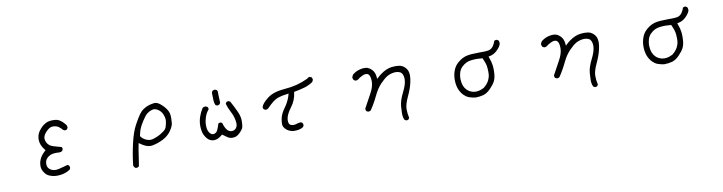

<svg xmlns="http://www.w3.org/2000/svg" viewBox="-24 -1211 7548 2004"><g transform="rotate(-10 3750.0 -209.5)"><path d="M670.4 -420.4Q670.4 -440.9 656.7 -454.6Q608.9 -515.6 553.7 -519Q542.5 -520 532.7 -520Q490.2 -520 462.9 -507.3Q428.7 -491.2 403.8 -464.4Q378.9 -437.5 366.9 -414.3Q355 -391.1 352.1 -358.9Q351.6 -352.1 351.6 -344.2Q351.6 -287.6 397.9 -231L402.8 -224.6Q389.6 -212.4 382.8 -205.6Q356 -179.2 343.3 -154.3Q322.3 -113.8 322.3 -72.8Q322.3 -53.7 327.1 -37.1Q334.5 -11.7 354 11.2Q373 34.2 402.8 44.9Q438 58.6 479.5 58.6Q554.7 58.6 615.7 19.5L623.5 3.4Q624 1.5 624 -2.4Q624 -6.3 622.3 -12.7Q620.6 -19 616.2 -25.9L601.6 -33.2Q556.2 -20 509.8 -8.8Q488.3 -3.9 470.2 -3.9Q445.3 -3.9 426.8 -13.7Q394 -30.8 387.2 -61.5Q385.3 -72.3 385.3 -82.5Q385.3 -101.1 392.6 -118.7Q404.8 -145.5 437.5 -163.6Q463.9 -178.2 511.7 -178.2Q522.5 -178.2 534.7 -177.2Q537.6 -176.8 540.5 -176.8Q558.6 -176.8 572.8 -186.5L580.6 -202.6Q581.1 -204.6 581.1 -208.3Q581.1 -211.9 579.6 -217.5Q578.1 -223.1 574.2 -228Q529.3 -241.2 495.6 -250Q442.4 -263.7 422.9 -306.6Q416.5 -320.8 413.6 -337.4Q413.1 -342.3 413.1 -346.7Q413.1 -380.9 452.1 -419.9Q484.4 -452.6 513.7 -454.6Q518.6 -455.1 522.9 -455.1Q556.2 -455.1 581.1 -438.5Q599.6 -426.3 619.6 -402.3L636.2 -394Q638.2 -393.6 640.6 -393.6Q643.1 -393.6 647 -394.5Q655.3 -395.5 662.1 -400.9L670.4 -417.5Q670.4 -418.9 670.4 -420.4Z M1310.5 121.6Q1311.5 121.6 1313 121.6Q1324.7 117.7 1334 109.4Q1343.8 55.2 1351.3 -2.9Q1358.9 -61 1370.6 -117.2L1373.5 -129.9L1383.8 -122.1Q1442.4 -78.1 1491.7 -78.1Q1501.5 -78.1 1511.2 -80.1Q1570.3 -90.8 1626.5 -119.6Q1681.6 -147.9 1713.9 -194.1Q1746.1 -240.2 1750 -272.9Q1752.9 -296.4 1752.9 -323.2Q1752.9 -346.2 1752 -354.5Q1751 -362.8 1750.2 -367.7Q1749.5 -372.6 1748.3 -377.4Q1747.1 -382.3 1745.4 -387Q1743.7 -391.6 1741.7 -396.2Q1739.7 -400.9 1737.8 -405.3Q1728.5 -423.8 1711.4 -444.8Q1692.4 -467.8 1667.5 -487.8Q1636.7 -512.2 1610.4 -512.2Q1607.4 -512.2 1604.5 -511.7Q1555.7 -506.3 1517.6 -488.3Q1484.4 -472.7 1462.9 -451.2Q1451.2 -439.5 1440.9 -424.8Q1418 -393.1 1379.9 -323.7Q1341.8 -254.9 1315.4 -139.2Q1288.6 -23.9 1275.9 91.8Q1280.3 106 1290.5 117.2Q1299.3 121.6 1310.5 121.6ZM1645.5 -203.1Q1645.5 -203.1 1645.5 -203.1ZM1500 -141.1Q1477.5 -141.1 1454.6 -151.9Q1418.9 -168.5 1401.4 -195.8L1399.4 -198.2Q1406.2 -233.4 1416.5 -264.6Q1427.2 -296.4 1460.9 -349.1Q1494.6 -402.3 1518.3 -420.2Q1542 -438 1569.8 -446.3Q1578.6 -449.2 1587.9 -449.2Q1609.9 -449.2 1633.3 -434.1Q1666 -413.6 1681.6 -375Q1693.8 -344.2 1693.8 -319.3Q1693.8 -305.7 1688.5 -279.8Q1686 -265.6 1681.6 -251.5Q1673.3 -221.2 1645.5 -203.1Q1622.6 -186 1596.7 -172.1Q1570.8 -158.2 1533.2 -146.5Q1516.6 -141.1 1500 -141.1Z M2217.3 -510.3Q2219.2 -475.6 2219.2 -441.9Q2219.2 -408.2 2231.4 -381.3Q2240.2 -374.5 2252 -372.6Q2265.1 -374.5 2275.9 -381.8L2283.7 -397.5L2279.8 -502.9Q2280.3 -506.3 2280.3 -508.5Q2280.3 -510.7 2280 -513.4Q2279.8 -516.1 2278.8 -519.5Q2277.3 -526.4 2272.9 -531.2L2256.3 -539.6Q2254.4 -540 2252.4 -540Q2237.3 -540 2226.6 -532.2Q2219.2 -522.5 2217.3 -510.3ZM2347.2 -14.2Q2349.1 -14.2 2352.8 -14.2Q2356.4 -14.2 2362.3 -14.6Q2368.2 -15.1 2375 -16.8Q2381.8 -18.6 2388.2 -21.2Q2394.5 -23.9 2400.9 -27.8Q2414.1 -35.6 2427.7 -49.3Q2462.4 -84 2467.3 -105.5Q2473.1 -128.9 2473.1 -174.3Q2473.1 -219.7 2446.5 -276.9Q2419.9 -334 2389.6 -389.2L2373.5 -397Q2371.6 -397.5 2369.1 -397.5Q2366.7 -397.5 2362.8 -396.5Q2354.5 -395.5 2347.7 -390.1L2339.8 -375Q2353 -327.1 2377.2 -282.7Q2401.4 -238.3 2410.6 -188Q2414.1 -169.4 2414.1 -154.3Q2414.1 -127 2402.8 -110.4Q2385.3 -83.5 2353 -83.5Q2320.8 -83.5 2298.8 -114.7Q2279.3 -142.6 2269 -184.6L2253.9 -191.9Q2252 -192.4 2250 -192.4Q2236.8 -192.4 2228 -185.5Q2214.4 -142.1 2203.6 -119.1Q2191.4 -92.8 2165.5 -86.9Q2161.1 -85.9 2156.7 -85.9Q2135.7 -85.9 2119.6 -107.4Q2101.1 -130.9 2098.1 -169.4Q2097.2 -180.7 2097.2 -191.4Q2097.2 -216.3 2102.1 -239.3Q2109.4 -271 2119.4 -295.9Q2129.4 -320.8 2153.8 -350.1Q2154.3 -351.6 2154.3 -352.5Q2154.3 -366.2 2147 -375L2130.4 -383.8Q2126 -384.3 2122.6 -384.3Q2105.5 -384.3 2094.2 -374.5Q2069.8 -336.4 2054.7 -293.9Q2037.1 -245.1 2037.1 -193.4Q2037.1 -157.7 2044.9 -126Q2054.7 -88.9 2082.5 -55.7Q2109.4 -23.9 2150.9 -22Q2152.3 -22 2154.3 -22Q2194.3 -22 2240.7 -61L2245.6 -65.4Q2275.4 -43.9 2298.3 -28.3Q2319.8 -14.2 2346.7 -14.2Z M2881.3 -69.3Q2881.3 -60.5 2882.3 -53.2Q2885.7 -29.3 2912.1 -4.9Q2938.5 19.5 2982.4 26.9Q2991.2 27.3 3000 27.3Q3022.5 27.3 3042.5 23.9Q3068.8 19.5 3092.3 3.9L3100.1 -12.2Q3100.6 -14.2 3100.6 -15.6Q3100.6 -29.8 3092.8 -40.5L3077.1 -49.3Q3050.3 -46.9 3027.8 -39.6Q3014.2 -34.7 3000.5 -34.7Q2986.8 -34.7 2973.6 -39.1Q2965.3 -41.5 2959.5 -47.4Q2946.8 -60.5 2946.8 -88.9Q2946.8 -95.7 2947.3 -103Q2952.1 -152.3 3003.9 -220.7Q3053.7 -285.6 3063 -367.2L3064 -373.5Q3124 -384.3 3174.6 -398.4Q3225.1 -412.6 3268.1 -442.4L3277.8 -462.4Q3278.3 -464.4 3278.3 -468.3Q3278.3 -472.2 3276.6 -478.3Q3274.9 -484.4 3271 -490.7L3254.4 -498.5Q3252.4 -499 3248.5 -499Q3244.6 -499 3239 -497.3Q3233.4 -495.6 3228.5 -491.7L3226.1 -486.8L3223.1 -485.8Q3106.4 -430.2 2977.1 -421.4Q2851.6 -412.6 2787.1 -361.8Q2722.7 -311 2713.4 -276.9Q2712.9 -274.4 2712.9 -272.5Q2712.9 -258.8 2720.2 -250L2736.8 -241.7Q2738.8 -241.2 2740.2 -241.2Q2754.9 -241.2 2766.1 -249.5Q2807.1 -292 2839.8 -316.4Q2867.7 -336.4 2890.1 -343.8Q2936.5 -358.9 2992.2 -364.7L3004.4 -366.2Q2997.1 -340.3 2992.2 -327.1Q2987.3 -314 2981.4 -301.3Q2975.6 -288.6 2968.8 -275.9Q2955.6 -251 2938.5 -227.5Q2897.5 -171.4 2888.2 -125.5Q2881.3 -91.8 2881.3 -69.3Z M4199.2 100.6Q4188.5 53.2 4188.5 7.3Q4188.5 -41 4225.1 -119.1Q4261.7 -197.3 4274.9 -257.8Q4284.7 -299.8 4284.7 -332Q4284.7 -345.7 4282.7 -357.4Q4277.3 -395.5 4249.5 -421.9Q4221.7 -448.2 4188.5 -452.1Q4170.9 -454.6 4152.1 -454.6Q4133.3 -454.6 4113.3 -452.1Q4054.2 -445.8 3993.2 -400.9Q3973.1 -386.2 3954.1 -368.2L3941.4 -356L3939.9 -373.5Q3936 -426.8 3906.2 -457Q3876 -487.3 3844.7 -490.7Q3836.9 -491.7 3828.1 -491.7Q3802.7 -491.7 3773.4 -483.4Q3734.9 -472.2 3703.1 -446.3Q3691.4 -432.6 3688 -414.6Q3689.9 -398.9 3698.7 -386.2L3715.3 -378.4Q3717.3 -377.9 3721.4 -377.9Q3725.6 -377.9 3732.2 -379.6Q3738.8 -381.3 3745.6 -386.2Q3756.8 -398.9 3794.4 -416.5Q3816.4 -427.2 3832 -427.2Q3850.6 -427.2 3861.8 -416Q3870.6 -407.2 3875.5 -389.6Q3881.3 -370.6 3881.3 -340.3Q3881.3 -284.2 3841.6 -213.1Q3801.8 -142.1 3765.1 -72.8Q3764.6 -70.8 3764.6 -68.1Q3764.6 -65.4 3765.6 -61.5Q3766.6 -52.7 3772 -44.4L3788.6 -36.6Q3790.5 -36.1 3792 -36.1Q3806.6 -36.1 3817.4 -43.9Q3863.3 -111.3 3898.4 -185.5Q3933.6 -259.8 3977.5 -304.7Q4021 -349.6 4052.2 -367.7Q4084 -385.7 4122.1 -391.1Q4132.3 -392.6 4142.6 -392.6Q4168.5 -392.6 4189 -382.3Q4219.7 -367.7 4223.1 -311Q4223.1 -307.6 4223.1 -303.7Q4223.1 -251.5 4182.6 -171.9Q4142.1 -92.3 4137.2 -31.2Q4133.8 13.7 4133.8 42.5Q4133.8 54.2 4134.3 63Q4136.2 91.8 4149.4 114.7L4165.5 122.6Q4167.5 123 4168.9 123Q4182.6 123 4191.4 115.7Z M4953.1 -48.3Q4942.9 -46.9 4935.1 -46.9Q4911.6 -46.9 4893.1 -53.2Q4862.3 -63 4839.4 -85.9Q4801.3 -124 4797.4 -194.8Q4796.9 -201.2 4796.9 -210Q4796.9 -236.8 4804.7 -265.6Q4814 -302.2 4838.6 -326.9Q4863.3 -351.6 4890.1 -363.8Q4927.7 -381.3 5000.5 -381.3Q5027.8 -381.3 5061 -377.9Q5075.2 -347.7 5084.2 -321.5Q5093.3 -295.4 5095.2 -265.1Q5096.7 -245.6 5096.7 -230.7Q5096.7 -215.8 5096.2 -205.6Q5095.7 -195.3 5093.8 -184.6Q5089.4 -162.6 5077.6 -138.2Q5060.5 -103 5019 -70.3Q4985.8 -52.7 4953.1 -48.3ZM5073.7 -442.9H5038.6Q4997.6 -442.9 4955.1 -439.9Q4903.3 -436 4869.6 -420.9Q4835.4 -406.2 4801.8 -375.5Q4769 -345.7 4752.9 -300.5Q4736.8 -255.4 4736.8 -207Q4736.8 -99.6 4799.3 -36.6Q4823.2 -13.2 4850.6 -2.9Q4883.8 9.3 4919.4 13.2Q4964.8 13.2 5004.4 2Q5043.5 -9.3 5082.3 -49.6Q5121.1 -89.8 5136 -120.8Q5150.9 -151.9 5154.3 -191.9Q5156.2 -216.3 5156.2 -234.4Q5156.2 -252.4 5155.3 -264.6Q5154.3 -276.9 5153.3 -286.6Q5150.9 -306.6 5145.3 -327.4Q5139.6 -348.1 5126.5 -384.8L5136.2 -386.2Q5182.6 -393.6 5218.8 -428.7Q5254.9 -463.9 5264.2 -493.2Q5265.1 -498.5 5265.1 -504.4Q5265.1 -521 5256.8 -533.7L5240.7 -541.5Q5238.8 -542 5237.3 -542Q5223.6 -542 5213.4 -535.2Q5205.1 -505.9 5187.5 -481.4Q5168 -454.6 5138.7 -447.8Q5115.2 -442.9 5073.7 -442.9Z M6199.2 100.6Q6188.5 53.2 6188.5 7.3Q6188.5 -41 6225.1 -119.1Q6261.7 -197.3 6274.9 -257.8Q6284.7 -299.8 6284.7 -332Q6284.7 -345.7 6282.7 -357.4Q6277.3 -395.5 6249.5 -421.9Q6221.7 -448.2 6188.5 -452.1Q6170.9 -454.6 6152.1 -454.6Q6133.3 -454.6 6113.3 -452.1Q6054.2 -445.8 5993.2 -400.9Q5973.1 -386.2 5954.1 -368.2L5941.4 -356L5939.9 -373.5Q5936 -426.8 5906.2 -457Q5876 -487.3 5844.7 -490.7Q5836.9 -491.7 5828.1 -491.7Q5802.7 -491.7 5773.4 -483.4Q5734.9 -472.2 5703.1 -446.3Q5691.4 -432.6 5688 -414.6Q5689.9 -398.9 5698.7 -386.2L5715.3 -378.4Q5717.3 -377.9 5721.4 -377.9Q5725.6 -377.9 5732.2 -379.6Q5738.8 -381.3 5745.6 -386.2Q5756.8 -398.9 5794.4 -416.5Q5816.4 -427.2 5832 -427.2Q5850.6 -427.2 5861.8 -416Q5870.6 -407.2 5875.5 -389.6Q5881.3 -370.6 5881.3 -340.3Q5881.3 -284.2 5841.6 -213.1Q5801.8 -142.1 5765.1 -72.8Q5764.6 -70.8 5764.6 -68.1Q5764.6 -65.4 5765.6 -61.5Q5766.6 -52.7 5772 -44.4L5788.6 -36.6Q5790.5 -36.1 5792 -36.1Q5806.6 -36.1 5817.4 -43.9Q5863.3 -111.3 5898.4 -185.5Q5933.6 -259.8 5977.5 -304.7Q6021 -349.6 6052.2 -367.7Q6084 -385.7 6122.1 -391.1Q6132.3 -392.6 6142.6 -392.6Q6168.5 -392.6 6189 -382.3Q6219.7 -367.7 6223.1 -311Q6223.1 -307.6 6223.1 -303.7Q6223.1 -251.5 6182.6 -171.9Q6142.1 -92.3 6137.2 -31.2Q6133.8 13.7 6133.8 42.5Q6133.8 54.2 6134.3 63Q6136.2 91.8 6149.4 114.7L6165.5 122.6Q6167.5 123 6168.9 123Q6182.6 123 6191.4 115.7Z M6953.1 -48.3Q6942.9 -46.9 6935.1 -46.9Q6911.6 -46.9 6893.1 -53.2Q6862.3 -63 6839.4 -85.9Q6801.3 -124 6797.4 -194.8Q6796.9 -201.2 6796.9 -210Q6796.9 -236.8 6804.7 -265.6Q6814 -302.2 6838.6 -326.9Q6863.3 -351.6 6890.1 -363.8Q6927.7 -381.3 7000.5 -381.3Q7027.8 -381.3 7061 -377.9Q7075.2 -347.7 7084.2 -321.5Q7093.3 -295.4 7095.2 -265.1Q7096.7 -245.6 7096.7 -230.7Q7096.7 -215.8 7096.2 -205.6Q7095.7 -195.3 7093.8 -184.6Q7089.4 -162.6 7077.6 -138.2Q7060.5 -103 7019 -70.3Q6985.8 -52.7 6953.1 -48.3ZM7073.7 -442.9H7038.6Q6997.6 -442.9 6955.1 -439.9Q6903.3 -436 6869.6 -420.9Q6835.4 -406.2 6801.8 -375.5Q6769 -345.7 6752.9 -300.5Q6736.8 -255.4 6736.8 -207Q6736.8 -99.6 6799.3 -36.6Q6823.2 -13.2 6850.6 -2.9Q6883.8 9.3 6919.4 13.2Q6964.8 13.2 7004.4 2Q7043.5 -9.3 7082.3 -49.6Q7121.1 -89.8 7136 -120.8Q7150.9 -151.9 7154.3 -191.9Q7156.2 -216.3 7156.2 -234.4Q7156.2 -252.4 7155.3 -264.6Q7154.3 -276.9 7153.3 -286.6Q7150.9 -306.6 7145.3 -327.4Q7139.6 -348.1 7126.5 -384.8L7136.2 -386.2Q7182.6 -393.6 7218.8 -428.7Q7254.9 -463.9 7264.2 -493.2Q7265.1 -498.5 7265.1 -504.4Q7265.1 -521 7256.8 -533.7L7240.7 -541.5Q7238.8 -542 7237.3 -542Q7223.6 -542 7213.4 -535.2Q7205.1 -505.9 7187.5 -481.4Q7168 -454.6 7138.7 -447.8Q7115.2 -442.9 7073.7 -442.9Z"/></g></svg>

Font: NaikaiFont
Style: Light
Weight: 300
Version: Version 1.89